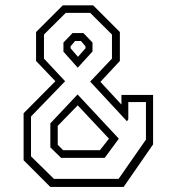

<svg xmlns="http://www.w3.org/2000/svg" viewBox="-20 -720 681 740"><path d="M174 0.5 71 -102.5V-283.5L193.5 -407L119 -485V-596.5L222 -699.5H339L442 -596.5V-485L367 -404.5L448 -317V-354H570V-163.5L456.5 0.5ZM223.5 -141H365L400 -185.5L279.5 -314L202.5 -235V-162ZM215.5 -111.5 174 -152V-244.5L279 -356L438 -185.5L383.5 -111.5ZM188 -30.5H437L542.5 -182V-326.5H474.5V-260.5L469.5 -252.5L327.5 -405.5L411.5 -494V-587L327.5 -670.5H233.5L149.5 -587V-494L231 -407L99.5 -271V-117.5ZM279.5 -459 224.5 -521V-556L259.5 -592.5H301.5L336.5 -556V-521.5ZM280.5 -501 309.5 -534V-541.5L292 -562H269.5L252 -541.5V-534Z"/></svg>

Font: Tourney Light
Style: Regular
Weight: 300
Version: Version 1.015